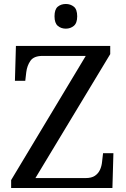

<svg xmlns="http://www.w3.org/2000/svg" viewBox="-20 -945 632 965"><path d="M36 0V-40L411 -664H194Q150 -664 133 -639.5Q116 -615 112 -582L107 -539H55L60 -714H534V-673L158 -50H410Q440 -50 457 -61.5Q474 -73 482.5 -91.5Q491 -110 493 -132L498 -175H550L545 0ZM311 -801Q287 -801 270.5 -815Q254 -829 254 -863Q254 -898 270.5 -911.5Q287 -925 311 -925Q334 -925 351 -911.5Q368 -898 368 -863Q368 -829 351 -815Q334 -801 311 -801Z"/></svg>

Font: Noto Serif Thai
Style: Regular
Weight: 400
Designer: Monotype Design Team
Foundry: Monotype Imaging Inc.
Version: Version 2.001